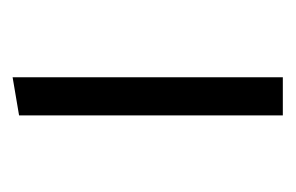

<svg xmlns="http://www.w3.org/2000/svg" viewBox="-100 -358 458 297"><g transform="rotate(-90 128.5 -209.0)"><path d="M99 -408 158 -418V0H99Z"/></g></svg>

Font: Isabella Sans
Style: Regular
Weight: 400
Designer: Original fonts by Christian Thalmann (Catharsis Fonts), Modifications by Cristiano Sobral
Version: Version 0.002;July 12, 2020;FontCreator 13.0.0.2655 64-bit; 